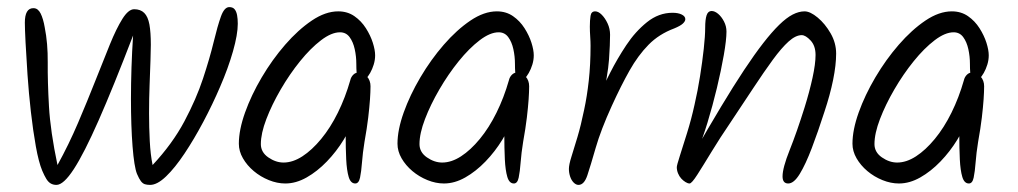

<svg xmlns="http://www.w3.org/2000/svg" viewBox="-20 -534 2869 541"><path d="M626 -514Q636 -514 641 -508Q646 -502 648 -491.5Q650 -481 650 -467Q650 -437 636.5 -389.5Q623 -342 600 -289Q579 -240 553 -191Q527 -142 500 -101.5Q473 -61 448 -37Q423 -13 403 -13Q394 -13 388 -15Q382 -17 377 -23.5Q372 -30 366 -44Q358 -64 353.5 -121.5Q349 -179 349 -255Q349 -298 350.5 -343.5Q352 -389 355 -434Q299 -288 258 -195Q217 -102 188 -57.5Q159 -13 139 -13Q130 -13 123 -17Q116 -21 110.5 -30Q105 -39 99 -53Q89 -77 81 -121.5Q73 -166 67 -219Q61 -272 57.5 -323.5Q54 -375 52 -414.5Q50 -454 50 -470Q50 -511 74 -511Q81 -511 86 -507Q91 -503 94.5 -496Q98 -489 101 -479Q104 -469 106 -457Q115 -412 114.5 -358Q114 -304 118 -234Q122 -164 142 -69Q174 -127 200 -188Q226 -249 248.5 -306Q271 -363 289.5 -408.5Q308 -454 325 -481Q342 -508 358 -508Q376 -508 386.5 -497.5Q397 -487 401 -465Q405 -443 405 -408Q405 -394 404 -363.5Q403 -333 401.5 -294.5Q400 -256 400 -215Q400 -175 402 -136.5Q404 -98 410 -69Q466 -129 499.5 -192Q533 -255 552 -312.5Q571 -370 582 -415.5Q593 -461 602.5 -487.5Q612 -514 626 -514Z M1037 -378Q1037 -365 1033 -352Q1029 -339 1023 -328.5Q1017 -318 1010.5 -311.5Q1004 -305 1000 -305Q990 -305 987 -316Q984 -327 984 -354Q984 -375 979.5 -395.5Q975 -416 965 -429.5Q955 -443 938 -443Q914 -443 884.5 -420.5Q855 -398 825.5 -361.5Q796 -325 771 -282Q746 -239 730.5 -198.5Q715 -158 715 -128Q715 -105 736 -90.5Q757 -76 779 -76Q805 -76 832 -93.5Q859 -111 885 -142.5Q911 -174 932 -216.5Q953 -259 967 -308Q969 -317 975.5 -323.5Q982 -330 992 -330Q998 -330 1003.5 -327Q1009 -324 1014 -318.5Q1019 -313 1021.5 -306Q1024 -299 1024 -291Q1024 -276 1022.5 -254Q1021 -232 1017.5 -202.5Q1014 -173 1007 -134Q1002 -103 1000 -76.5Q998 -50 994.5 -33.5Q991 -17 981 -17Q968 -17 962.5 -35.5Q957 -54 955.5 -85Q954 -116 954 -156Q954 -170 956 -183Q958 -196 962 -209L979 -206Q969 -174 948.5 -140.5Q928 -107 901 -79Q874 -51 844 -34Q814 -17 784 -17Q761 -17 737.5 -26.5Q714 -36 695 -52Q676 -68 664.5 -88Q653 -108 653 -129Q653 -168 670.5 -217Q688 -266 717.5 -316Q747 -366 783.5 -408Q820 -450 858.5 -476Q897 -502 933 -502Q959 -502 978.5 -488.5Q998 -475 1011 -454.5Q1024 -434 1030.5 -413.5Q1037 -393 1037 -378Z M1484 -378Q1484 -365 1480 -352Q1476 -339 1470 -328.5Q1464 -318 1457.5 -311.5Q1451 -305 1447 -305Q1437 -305 1434 -316Q1431 -327 1431 -354Q1431 -375 1426.5 -395.5Q1422 -416 1412 -429.5Q1402 -443 1385 -443Q1361 -443 1331.5 -420.5Q1302 -398 1272.5 -361.5Q1243 -325 1218 -282Q1193 -239 1177.5 -198.5Q1162 -158 1162 -128Q1162 -105 1183 -90.5Q1204 -76 1226 -76Q1252 -76 1279 -93.5Q1306 -111 1332 -142.5Q1358 -174 1379 -216.5Q1400 -259 1414 -308Q1416 -317 1422.5 -323.5Q1429 -330 1439 -330Q1445 -330 1450.5 -327Q1456 -324 1461 -318.5Q1466 -313 1468.5 -306Q1471 -299 1471 -291Q1471 -276 1469.5 -254Q1468 -232 1464.5 -202.5Q1461 -173 1454 -134Q1449 -103 1447 -76.5Q1445 -50 1441.5 -33.5Q1438 -17 1428 -17Q1415 -17 1409.5 -35.5Q1404 -54 1402.5 -85Q1401 -116 1401 -156Q1401 -170 1403 -183Q1405 -196 1409 -209L1426 -206Q1416 -174 1395.5 -140.5Q1375 -107 1348 -79Q1321 -51 1291 -34Q1261 -17 1231 -17Q1208 -17 1184.5 -26.5Q1161 -36 1142 -52Q1123 -68 1111.5 -88Q1100 -108 1100 -129Q1100 -168 1117.5 -217Q1135 -266 1164.5 -316Q1194 -366 1230.5 -408Q1267 -450 1305.5 -476Q1344 -502 1380 -502Q1406 -502 1425.5 -488.5Q1445 -475 1458 -454.5Q1471 -434 1477.5 -413.5Q1484 -393 1484 -378Z M1699 -436Q1699 -409 1696 -366Q1693 -323 1675 -243L1668 -267Q1680 -291 1699.5 -329.5Q1719 -368 1744.5 -406.5Q1770 -445 1803 -471.5Q1836 -498 1875 -498Q1891 -498 1901 -493Q1911 -488 1911 -480Q1911 -474 1904 -467.5Q1897 -461 1880 -454Q1837 -438 1807.5 -408Q1778 -378 1754 -335.5Q1730 -293 1704 -236Q1673 -168 1658.5 -117.5Q1644 -67 1635 -40Q1626 -13 1610 -13Q1603 -13 1596.5 -19.5Q1590 -26 1586.5 -36.5Q1583 -47 1583 -58Q1583 -70 1590 -92Q1597 -114 1607 -147.5Q1617 -181 1626 -225Q1634 -262 1639 -307Q1644 -352 1644 -405Q1644 -417 1643 -431.5Q1642 -446 1642 -459Q1642 -477 1644 -489.5Q1646 -502 1657 -502Q1666 -502 1675.5 -492.5Q1685 -483 1692 -468Q1699 -453 1699 -436Z M2027 -445Q2027 -422 2019.5 -379Q2012 -336 2000 -286Q1988 -236 1973.5 -188.5Q1959 -141 1945 -109L1933 -99Q1976 -174 2011.5 -233Q2047 -292 2076.5 -336.5Q2106 -381 2130.5 -412.5Q2155 -444 2175.5 -464Q2196 -484 2213.5 -493Q2231 -502 2247 -502Q2263 -502 2284 -484.5Q2305 -467 2320.5 -440Q2336 -413 2336 -383Q2336 -351 2327.5 -309Q2319 -267 2303 -219Q2285 -163 2267.5 -117Q2250 -71 2233.5 -44Q2217 -17 2201 -17Q2193 -17 2189 -22Q2185 -27 2185 -37Q2185 -61 2205 -111Q2225 -161 2247 -231Q2261 -276 2269.5 -315Q2278 -354 2278 -379Q2278 -405 2264 -420Q2250 -435 2239 -435Q2222 -435 2202 -417Q2182 -399 2157.5 -365.5Q2133 -332 2103 -286.5Q2073 -241 2037 -187Q2009 -146 1985 -106.5Q1961 -67 1945 -42Q1929 -17 1923 -17Q1918 -17 1911.5 -21Q1905 -25 1899.5 -31Q1894 -37 1890.5 -45.5Q1887 -54 1887 -63Q1887 -68 1895.5 -94.5Q1904 -121 1916 -159.5Q1928 -198 1937 -239Q1946 -278 1952.5 -319Q1959 -360 1963 -396.5Q1967 -433 1967 -456Q1967 -479 1971 -491Q1975 -503 1985 -503Q1994 -503 2003.5 -495Q2013 -487 2020 -473.5Q2027 -460 2027 -445Z M2766 -378Q2766 -365 2762 -352Q2758 -339 2752 -328.5Q2746 -318 2739.5 -311.5Q2733 -305 2729 -305Q2719 -305 2716 -316Q2713 -327 2713 -354Q2713 -375 2708.5 -395.5Q2704 -416 2694 -429.5Q2684 -443 2667 -443Q2643 -443 2613.5 -420.5Q2584 -398 2554.5 -361.5Q2525 -325 2500 -282Q2475 -239 2459.5 -198.5Q2444 -158 2444 -128Q2444 -105 2465 -90.5Q2486 -76 2508 -76Q2534 -76 2561 -93.5Q2588 -111 2614 -142.5Q2640 -174 2661 -216.5Q2682 -259 2696 -308Q2698 -317 2704.5 -323.5Q2711 -330 2721 -330Q2727 -330 2732.5 -327Q2738 -324 2743 -318.5Q2748 -313 2750.5 -306Q2753 -299 2753 -291Q2753 -276 2751.5 -254Q2750 -232 2746.5 -202.5Q2743 -173 2736 -134Q2731 -103 2729 -76.5Q2727 -50 2723.5 -33.5Q2720 -17 2710 -17Q2697 -17 2691.5 -35.5Q2686 -54 2684.5 -85Q2683 -116 2683 -156Q2683 -170 2685 -183Q2687 -196 2691 -209L2708 -206Q2698 -174 2677.5 -140.5Q2657 -107 2630 -79Q2603 -51 2573 -34Q2543 -17 2513 -17Q2490 -17 2466.5 -26.5Q2443 -36 2424 -52Q2405 -68 2393.5 -88Q2382 -108 2382 -129Q2382 -168 2399.5 -217Q2417 -266 2446.5 -316Q2476 -366 2512.5 -408Q2549 -450 2587.5 -476Q2626 -502 2662 -502Q2688 -502 2707.5 -488.5Q2727 -475 2740 -454.5Q2753 -434 2759.5 -413.5Q2766 -393 2766 -378Z"/></svg>

Font: Kalam Variable Light
Style: Regular
Weight: 300
Designer: Lipi Raval, Jonny Pinhorn
Foundry: Indian Type Foundry
Version: Version 3.000